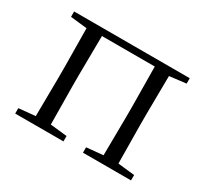

<svg xmlns="http://www.w3.org/2000/svg" viewBox="-110 -673 893 834"><g transform="rotate(30 336.0 -256.0)"><path d="M45 -485 128 -476 130 -285V-227L128 -35L45 -27V0H287V-27L203 -36L201 -227V-285L203 -480H468L470 -285V-227L468 -35L385 -27V0H626V-27L542 -36L540 -227V-285L542 -475L625 -485V-512H45Z"/></g></svg>

Font: Noto Serif TC Light
Style: Regular
Weight: 300
Designer: Ryoko NISHIZUKA 西塚涼子 (kana & ideographs); Frank Grießhammer (Latin, Greek & Cyrillic); Wenlong ZHANG 张文龙 (bopomofo); San
Foundry: Adobe
Version: Version 2.001;hotconv 1.1.0;makeotfexe 2.6.0